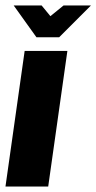

<svg xmlns="http://www.w3.org/2000/svg" viewBox="-30 -681 352 701"><path d="M-10 0 60 -495H216L146 0ZM103 -545 20 -661H122L154 -622L202 -661H302L186 -545Z"/></svg>

Font: Alumni Sans Black
Style: Italic
Weight: 900
Italic angle: -8°
Version: Version 1.016